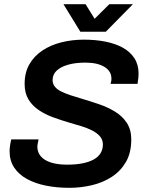

<svg xmlns="http://www.w3.org/2000/svg" viewBox="-20 -888 707 920"><path d="M312 12Q252 12 200 1.5Q148 -9 109 -30.5Q70 -52 48 -85Q26 -118 26 -163Q26 -177 28.5 -193Q31 -209 34 -220H165Q164 -214 161.5 -203.5Q159 -193 159 -185Q159 -158 176 -138.5Q193 -119 225 -109Q257 -99 301 -99Q346 -99 378.5 -106Q411 -113 432 -125.5Q453 -138 463 -156Q473 -174 473 -195Q473 -218 459.5 -234Q446 -250 423 -262Q400 -274 371 -283Q342 -292 310 -301Q273 -312 235.5 -325.5Q198 -339 166.5 -360Q135 -381 116.5 -411.5Q98 -442 98 -486Q98 -540 120.5 -579.5Q143 -619 182.5 -645.5Q222 -672 273.5 -685Q325 -698 382 -698Q438 -698 485.5 -688.5Q533 -679 568.5 -659.5Q604 -640 624 -609Q644 -578 644 -536Q644 -527 643 -515.5Q642 -504 639 -486H510Q513 -497 513.5 -502.5Q514 -508 514 -511Q514 -547 480.5 -567.5Q447 -588 389 -588Q342 -588 306.5 -578Q271 -568 251.5 -549.5Q232 -531 232 -504Q232 -486 243 -472.5Q254 -459 273.5 -449.5Q293 -440 318.5 -431.5Q344 -423 372 -415Q412 -403 453.5 -389Q495 -375 530.5 -353.5Q566 -332 587.5 -299.5Q609 -267 609 -220Q609 -156 583.5 -112Q558 -68 515.5 -40.5Q473 -13 420 -0.5Q367 12 312 12ZM617 -868 487 -736H365L284 -868H390L455 -763L399 -764L504 -868Z"/></svg>

Font: Archivo SemiBold SemiBold
Style: Italic
Weight: 600
Italic angle: -10°
Version: Version 2.001